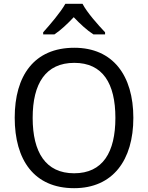

<svg xmlns="http://www.w3.org/2000/svg" viewBox="-20 -975 775 1005"><path d="M412 -955H322C297 -910 241 -845 206 -806V-795H265C298 -817 332 -849 366 -885C400 -849 436 -816 469 -795H530V-806C494 -844 435 -910 412 -955ZM678 -358C678 -580 571 -725 369 -725C158 -725 57 -578 57 -359C57 -138 158 10 368 10C571 10 678 -137 678 -358ZM151 -358C151 -538 219 -646 369 -646C518 -646 584 -538 584 -358C584 -178 518 -68 368 -68C219 -68 151 -178 151 -358Z"/></svg>

Font: Noto Sans Thai
Style: Regular
Weight: 400
Designer: Monotype Design Team
Foundry: Monotype Imaging Inc.
Version: Version 1.901